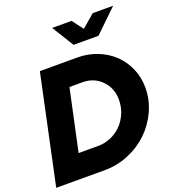

<svg xmlns="http://www.w3.org/2000/svg" viewBox="-161 -1044 1052 1166"><g transform="rotate(-20 365.0 -460.5)"><path d="M1 0 150 -700H391Q461 -700 521 -676Q581 -652 624.5 -610.5Q668 -569 693 -511.5Q718 -454 718 -387Q718 -309 685.5 -238Q653 -167 598.5 -114.5Q544 -62 470.5 -31Q397 0 316 0ZM370 -548H286L201 -152H328Q372 -152 411.5 -169.5Q451 -187 479.5 -216.5Q508 -246 525 -286.5Q542 -327 542 -373Q542 -448 493 -498Q444 -548 370 -548ZM435 -921 489 -850 572 -921H704L558 -780H397L310 -921Z"/></g></svg>

Font: Red Hat Display Black
Style: Italic
Weight: 900
Italic angle: -12°
Designer: Pentagram / MCKL
Foundry: Pentagram / MCKL
Version: Version 1.003; Red Hat Display Black Italic